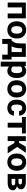

<svg xmlns="http://www.w3.org/2000/svg" viewBox="2382 -2960 781 5586"><g transform="rotate(90 2773.0 -167.5)"><path d="M513.7 0H372.1V-414.1H195.3V0H54.2V-528.3H513.7Z M599.6 -269Q599.6 -347.7 629.9 -409.2Q660.2 -470.7 717 -504.4Q773.9 -538.1 849.1 -538.1Q956.1 -538.1 1023.7 -472.7Q1091.3 -407.2 1099.1 -294.9L1100.1 -258.8Q1100.1 -137.2 1032.2 -63.7Q964.4 9.8 850.1 9.8Q735.8 9.8 667.7 -63.5Q599.6 -136.7 599.6 -262.7ZM740.7 -258.8Q740.7 -183.6 769 -143.8Q797.4 -104 850.1 -104Q901.4 -104 930.2 -143.3Q959 -182.6 959 -269Q959 -342.8 930.2 -383.3Q901.4 -423.8 849.1 -423.8Q797.4 -423.8 769 -383.5Q740.7 -343.3 740.7 -258.8Z M1159.2 -113.8Q1207 -164.6 1224.1 -214.4Q1241.2 -264.2 1243.2 -355.5L1247.1 -528.3H1635.7V-113.8H1711.9V158.7H1570.8V0H1257.8V158.7H1113.8V-113.8ZM1325.7 -113.8H1495.1V-411.6H1385.3L1384.3 -348.1Q1379.9 -202.6 1325.7 -113.8Z M2250 -259.3Q2250 -137.2 2194.6 -63.7Q2139.2 9.8 2044.9 9.8Q1964.8 9.8 1915.5 -45.9V203.1H1774.4V-528.3H1905.3L1910.2 -476.6Q1961.4 -538.1 2043.9 -538.1Q2141.6 -538.1 2195.8 -465.8Q2250 -393.6 2250 -266.6ZM2108.9 -269.5Q2108.9 -343.3 2082.8 -383.3Q2056.6 -423.3 2006.8 -423.3Q1940.4 -423.3 1915.5 -372.6V-156.2Q1941.4 -104 2007.8 -104Q2108.9 -104 2108.9 -269.5Z M2315.4 -269Q2315.4 -347.7 2345.7 -409.2Q2376 -470.7 2432.9 -504.4Q2489.7 -538.1 2564.9 -538.1Q2671.9 -538.1 2739.5 -472.7Q2807.1 -407.2 2814.9 -294.9L2815.9 -258.8Q2815.9 -137.2 2748 -63.7Q2680.2 9.8 2565.9 9.8Q2451.7 9.8 2383.5 -63.5Q2315.4 -136.7 2315.4 -262.7ZM2456.5 -258.8Q2456.5 -183.6 2484.9 -143.8Q2513.2 -104 2565.9 -104Q2617.2 -104 2646 -143.3Q2674.8 -182.6 2674.8 -269Q2674.8 -342.8 2646 -383.3Q2617.2 -423.8 2564.9 -423.8Q2513.2 -423.8 2484.9 -383.5Q2456.5 -343.3 2456.5 -258.8Z M3122.6 -104Q3161.6 -104 3186 -125.5Q3210.4 -147 3211.4 -182.6H3343.8Q3343.3 -128.9 3314.5 -84.2Q3285.6 -39.6 3235.6 -14.9Q3185.5 9.8 3125 9.8Q3011.7 9.8 2946.3 -62.3Q2880.9 -134.3 2880.9 -261.2V-270.5Q2880.9 -392.6 2945.8 -465.3Q3010.7 -538.1 3124 -538.1Q3223.1 -538.1 3283 -481.7Q3342.8 -425.3 3343.8 -331.5H3211.4Q3210.4 -372.6 3186 -398.2Q3161.6 -423.8 3121.6 -423.8Q3072.3 -423.8 3047.1 -387.9Q3022 -352.1 3022 -271.5V-256.8Q3022 -175.3 3046.9 -139.6Q3071.8 -104 3122.6 -104Z M3862.8 -415H3693.4V0H3551.8V-415H3385.3V-528.3H3862.8Z M4140.6 -194.8H4084V0H3942.9V-528.3H4084V-329.6H4134.3L4249.5 -528.3H4427.7L4254.9 -276.9L4443.8 0H4255.9Z M4447.3 -269Q4447.3 -347.7 4477.5 -409.2Q4507.8 -470.7 4564.7 -504.4Q4621.6 -538.1 4696.8 -538.1Q4803.7 -538.1 4871.3 -472.7Q4939 -407.2 4946.8 -294.9L4947.8 -258.8Q4947.8 -137.2 4879.9 -63.7Q4812 9.8 4697.8 9.8Q4583.5 9.8 4515.4 -63.5Q4447.3 -136.7 4447.3 -262.7ZM4588.4 -258.8Q4588.4 -183.6 4616.7 -143.8Q4645 -104 4697.8 -104Q4749 -104 4777.8 -143.3Q4806.6 -182.6 4806.6 -269Q4806.6 -342.8 4777.8 -383.3Q4749 -423.8 4696.8 -423.8Q4645 -423.8 4616.7 -383.5Q4588.4 -343.3 4588.4 -258.8Z M5043.9 0V-528.3H5264.6Q5372.6 -528.3 5430.2 -490.2Q5487.8 -452.1 5487.8 -380.9Q5487.8 -344.2 5463.6 -315.2Q5439.5 -286.1 5393.1 -270.5Q5449.7 -259.8 5482.2 -228.3Q5514.6 -196.8 5514.6 -150.9Q5514.6 -77.1 5459.2 -38.6Q5403.8 0 5298.3 0ZM5185.1 -219.2V-112.8H5298.8Q5373.5 -112.8 5373.5 -165Q5373.5 -218.3 5302.2 -219.2ZM5185.1 -314H5272.5Q5346.7 -314.9 5346.7 -361.8Q5346.7 -390.6 5326.4 -402.8Q5306.2 -415 5264.6 -415H5185.1Z"/></g></svg>

Font: RobotoInd
Style: Bold
Weight: 700
Designer: Google
Version: Version 2.001150; 2014